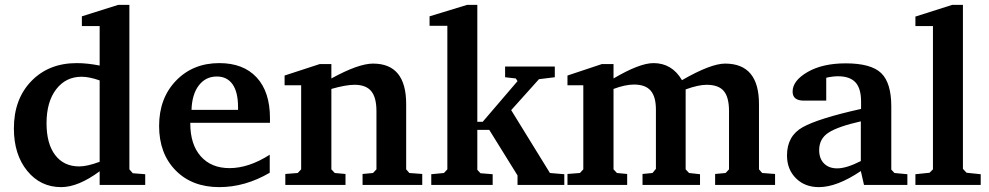

<svg xmlns="http://www.w3.org/2000/svg" viewBox="-20 -759 4058 788"><path d="M37 -232Q37 -352 108.5 -426Q180 -500 295 -500Q338 -500 389 -490V-652H316V-692L465 -739H511V-64L525 -48L576 -44V0H389V-56Q301 9 231 9Q146 9 91.5 -58Q37 -125 37 -232ZM171 -253Q171 -169 206.5 -122.5Q242 -76 305 -76Q338 -76 389 -95V-429Q346 -444 315 -444Q250 -444 210.5 -392.5Q171 -341 171 -253Z M633 -242Q633 -356 702.5 -428Q772 -500 880 -500Q979 -500 1033.5 -441Q1088 -382 1088 -274V-255H761V-252Q761 -166 804 -117.5Q847 -69 922 -69Q1001 -69 1087 -124V-50Q986 9 880 9Q768 9 700.5 -60Q633 -129 633 -242ZM766 -308H957V-319Q957 -381 934.5 -413Q912 -445 870 -445Q824 -445 796 -408.5Q768 -372 766 -308Z M1148 -409V-449L1292 -496H1340V-437Q1451 -498 1511 -498Q1647 -498 1647 -332V-64L1660 -49L1713 -45V0H1468V-45L1511 -49L1525 -64V-303Q1525 -359 1503.5 -385Q1482 -411 1435 -411Q1399 -411 1340 -394V-64L1354 -49L1398 -45V0H1151V-45L1202 -49L1216 -64V-409Z M1743 -653V-692L1897 -739H1939V-259H1961L2104 -426L2097 -437L2053 -442V-486H2257V-442L2192 -434L2078 -307L2237 -49L2296 -44V0H2104V-39L1988 -226H1939V-62L1952 -48L2002 -44V0H1750V-44L1802 -49L1816 -64V-653Z M2309 0V-45L2360 -49L2374 -64V-409H2309V-449L2450 -496H2498V-437Q2605 -500 2662 -500Q2738 -500 2779 -430Q2897 -498 2956 -498Q3095 -498 3095 -332V-64L3108 -49L3161 -45V0H2915V-45L2958 -49L2972 -64V-303Q2972 -360 2950.5 -385.5Q2929 -411 2880 -411Q2846 -411 2794 -392V-64L2808 -49L2853 -44V0H2617V-45L2658 -49L2672 -66V-309Q2672 -362 2650.5 -387Q2629 -412 2582 -412Q2546 -412 2498 -394V-64L2512 -49L2554 -45V0Z M3210 -121Q3210 -201 3274.5 -237Q3339 -273 3514 -312V-342Q3514 -396 3491 -421Q3468 -446 3419 -446Q3398 -446 3371 -440V-346H3279Q3233 -346 3233 -383Q3233 -428 3294.5 -463.5Q3356 -499 3451 -499Q3555 -499 3596.5 -459Q3638 -419 3638 -322V-63L3651 -49L3704 -44V0H3526L3513 -57Q3415 9 3341 9Q3283 9 3246.5 -27.5Q3210 -64 3210 -121ZM3342 -143Q3342 -108 3362 -88Q3382 -68 3416 -68Q3454 -68 3513 -98V-261Q3420 -240 3381 -215Q3342 -190 3342 -143Z M3737 0V-44L3795 -50L3809 -64V-652H3737V-691L3888 -739H3932V-66L3947 -50L4005 -44V0Z"/></svg>

Font: Khartiya
Style: Bold
Weight: 700
Version: Version 1.0.2